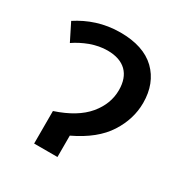

<svg xmlns="http://www.w3.org/2000/svg" viewBox="-134 -653 721 756"><g transform="rotate(30 226.0 -274.5)"><path d="M200.2 -548.8C125.5 -548.8 62 -525.9 8.8 -491.2L47.9 -413.1C66.9 -426.3 89.4 -438 115.2 -447.8C141.1 -457 166.5 -461.9 191.9 -461.9C268.1 -461.9 308.1 -420.9 308.1 -349.1C308.1 -307.1 293.5 -268.6 263.7 -232.9C233.9 -197.3 187.5 -168.9 124 -147.9V0H230V-97.2C296.9 -128.9 344.2 -167.5 373 -212.4C401.9 -257.3 416 -304.2 416 -353C416 -412.1 397.5 -460 360.8 -495.6C323.7 -531.2 270 -548.8 200.2 -548.8Z"/></g></svg>

Font: Noto Reveo Sans
Style: Regular
Weight: 500
Designer: Monotype Design Team
Foundry: Monotype Imaging Inc.
Version: Version 2.007